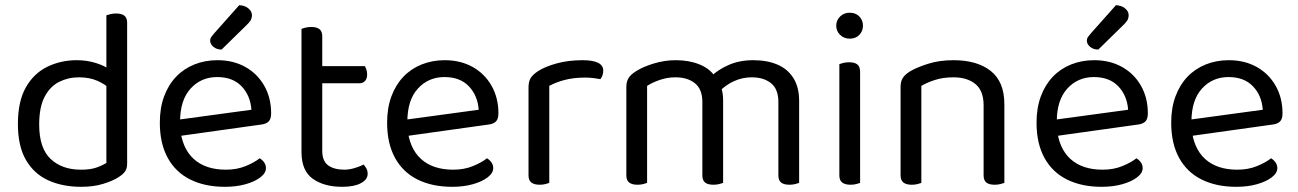

<svg xmlns="http://www.w3.org/2000/svg" viewBox="-20 -707 5004 740"><path d="M390 -79V-415L470 -416V-76Q470 -57 461.5 -45.5Q453 -34 435 -23Q415 -10 378 1.5Q341 13 293 13Q221 13 166 -12Q111 -37 80 -90.5Q49 -144 49 -229Q49 -316 79.5 -370Q110 -424 162 -449.5Q214 -475 276 -475Q315 -475 350 -464Q385 -453 405 -437V-363Q386 -382 355.5 -395.5Q325 -409 284 -409Q243 -409 208 -391.5Q173 -374 152 -334Q131 -294 131 -227Q131 -136 175 -94.5Q219 -53 292 -53Q327 -53 349.5 -60.5Q372 -68 390 -79ZM470 -396 390 -395V-648Q395 -650 405.5 -652.5Q416 -655 427 -655Q449 -655 459.5 -646.5Q470 -638 470 -619Z M651 -180 647 -243 949 -284Q945 -339 911 -374.5Q877 -410 817 -410Q755 -410 714.5 -365.5Q674 -321 674 -238V-216Q681 -136 726.5 -94.5Q772 -53 851 -53Q893 -53 927 -67Q961 -81 981 -97Q992 -90 998.5 -80.5Q1005 -71 1005 -59Q1005 -40 983.5 -23.5Q962 -7 926.5 3Q891 13 847 13Q770 13 713.5 -15Q657 -43 626.5 -98.5Q596 -154 596 -234Q596 -291 612.5 -335.5Q629 -380 658.5 -411Q688 -442 729 -458.5Q770 -475 818 -475Q879 -475 925.5 -449Q972 -423 998.5 -376.5Q1025 -330 1025 -270Q1025 -248 1015 -238.5Q1005 -229 987 -227ZM805 -578 902 -687Q924 -686 937.5 -674.5Q951 -663 951 -649Q951 -636 945 -627Q939 -618 925 -605L834 -516Q815 -516 802.5 -526.5Q790 -537 790 -550Q790 -559 795 -565.5Q800 -572 805 -578Z M1142 -264H1222V-126Q1222 -86 1245 -69.5Q1268 -53 1308 -53Q1325 -53 1346 -59Q1367 -65 1381 -73Q1387 -67 1392 -58Q1397 -49 1397 -37Q1397 -15 1371 -1Q1345 13 1299 13Q1229 13 1185.5 -18Q1142 -49 1142 -121ZM1183 -386V-452H1386Q1389 -448 1392 -439Q1395 -430 1395 -420Q1395 -404 1387 -395Q1379 -386 1365 -386ZM1222 -234H1142V-596Q1147 -598 1157.5 -600.5Q1168 -603 1180 -603Q1201 -603 1211.5 -594.5Q1222 -586 1222 -567Z M1527 -180 1523 -243 1825 -284Q1821 -339 1787 -374.5Q1753 -410 1693 -410Q1631 -410 1590.5 -365.5Q1550 -321 1550 -238V-216Q1557 -136 1602.5 -94.5Q1648 -53 1727 -53Q1769 -53 1803 -67Q1837 -81 1857 -97Q1868 -90 1874.5 -80.5Q1881 -71 1881 -59Q1881 -40 1859.5 -23.5Q1838 -7 1802.5 3Q1767 13 1723 13Q1646 13 1589.5 -15Q1533 -43 1502.5 -98.5Q1472 -154 1472 -234Q1472 -291 1488.5 -335.5Q1505 -380 1534.5 -411Q1564 -442 1605 -458.5Q1646 -475 1694 -475Q1755 -475 1801.5 -449Q1848 -423 1874.5 -376.5Q1901 -330 1901 -270Q1901 -248 1891 -238.5Q1881 -229 1863 -227Z M2097 -376V-218H2017V-370Q2017 -393 2025.5 -406.5Q2034 -420 2054 -433Q2080 -450 2125 -462.5Q2170 -475 2225 -475Q2305 -475 2305 -435Q2305 -425 2302 -416.5Q2299 -408 2294 -402Q2284 -404 2268 -406Q2252 -408 2236 -408Q2190 -408 2155 -398.5Q2120 -389 2097 -376ZM2017 -264 2097 -252V-2Q2092 0 2082 2.5Q2072 5 2060 5Q2039 5 2028 -3.5Q2017 -12 2017 -31Z M2767 -320V-205H2687V-314Q2687 -363 2658.5 -386Q2630 -409 2583 -409Q2552 -409 2523 -399Q2494 -389 2474 -376V-205H2394V-372Q2394 -392 2402.5 -406Q2411 -420 2432 -433Q2459 -450 2500.5 -462.5Q2542 -475 2584 -475Q2635 -475 2674 -459.5Q2713 -444 2732 -417Q2738 -411 2742 -406Q2746 -401 2750 -393Q2757 -381 2762 -362Q2767 -343 2767 -320ZM3060 -318V-205H2980V-314Q2980 -363 2952 -386Q2924 -409 2877 -409Q2842 -409 2809.5 -394.5Q2777 -380 2751 -353L2719 -411Q2745 -437 2787 -456Q2829 -475 2883 -475Q2937 -475 2976.5 -458Q3016 -441 3038 -406Q3060 -371 3060 -318ZM2394 -258H2474V-2Q2469 0 2459 2.5Q2449 5 2437 5Q2416 5 2405 -3.5Q2394 -12 2394 -31ZM2687 -258H2767V-2Q2762 0 2751.5 2.5Q2741 5 2730 5Q2708 5 2697.5 -3.5Q2687 -12 2687 -31ZM2980 -258H3060V-2Q3055 0 3044.5 2.5Q3034 5 3023 5Q3001 5 2990.5 -3.5Q2980 -12 2980 -31Z M3203 -608Q3203 -629 3218 -643.5Q3233 -658 3255 -658Q3278 -658 3292 -643.5Q3306 -629 3306 -608Q3306 -587 3292 -572.5Q3278 -558 3255 -558Q3233 -558 3218 -572.5Q3203 -587 3203 -608ZM3215 -264H3295V-2Q3290 0 3280 2.5Q3270 5 3258 5Q3237 5 3226 -3.5Q3215 -12 3215 -31ZM3295 -225H3215V-460Q3220 -462 3230.5 -464.5Q3241 -467 3253 -467Q3274 -467 3284.5 -458.5Q3295 -450 3295 -430Z M3851 -305V-203H3771V-301Q3771 -357 3739.5 -383Q3708 -409 3655 -409Q3615 -409 3584 -399Q3553 -389 3531 -376V-203H3451V-372Q3451 -393 3459.5 -406.5Q3468 -420 3489 -433Q3515 -448 3558 -461.5Q3601 -475 3655 -475Q3746 -475 3798.5 -433.5Q3851 -392 3851 -305ZM3451 -258H3531V-2Q3526 0 3516 2.5Q3506 5 3494 5Q3473 5 3462 -3.5Q3451 -12 3451 -31ZM3771 -258H3851V-2Q3846 0 3835.5 2.5Q3825 5 3814 5Q3792 5 3781.5 -3.5Q3771 -12 3771 -31Z M4030 -180 4026 -243 4328 -284Q4324 -339 4290 -374.5Q4256 -410 4196 -410Q4134 -410 4093.5 -365.5Q4053 -321 4053 -238V-216Q4060 -136 4105.5 -94.5Q4151 -53 4230 -53Q4272 -53 4306 -67Q4340 -81 4360 -97Q4371 -90 4377.5 -80.5Q4384 -71 4384 -59Q4384 -40 4362.5 -23.5Q4341 -7 4305.5 3Q4270 13 4226 13Q4149 13 4092.5 -15Q4036 -43 4005.5 -98.5Q3975 -154 3975 -234Q3975 -291 3991.5 -335.5Q4008 -380 4037.5 -411Q4067 -442 4108 -458.5Q4149 -475 4197 -475Q4258 -475 4304.5 -449Q4351 -423 4377.5 -376.5Q4404 -330 4404 -270Q4404 -248 4394 -238.5Q4384 -229 4366 -227ZM4184 -578 4281 -687Q4303 -686 4316.5 -674.5Q4330 -663 4330 -649Q4330 -636 4324 -627Q4318 -618 4304 -605L4213 -516Q4194 -516 4181.5 -526.5Q4169 -537 4169 -550Q4169 -559 4174 -565.5Q4179 -572 4184 -578Z M4549 -180 4545 -243 4847 -284Q4843 -339 4809 -374.5Q4775 -410 4715 -410Q4653 -410 4612.5 -365.5Q4572 -321 4572 -238V-216Q4579 -136 4624.5 -94.5Q4670 -53 4749 -53Q4791 -53 4825 -67Q4859 -81 4879 -97Q4890 -90 4896.5 -80.5Q4903 -71 4903 -59Q4903 -40 4881.5 -23.5Q4860 -7 4824.5 3Q4789 13 4745 13Q4668 13 4611.5 -15Q4555 -43 4524.5 -98.5Q4494 -154 4494 -234Q4494 -291 4510.5 -335.5Q4527 -380 4556.5 -411Q4586 -442 4627 -458.5Q4668 -475 4716 -475Q4777 -475 4823.5 -449Q4870 -423 4896.5 -376.5Q4923 -330 4923 -270Q4923 -248 4913 -238.5Q4903 -229 4885 -227Z"/></svg>

Font: Baloo Tammudu 2
Style: Regular
Weight: 400
Designer: Maithili Shingre, Omkar Shende and Ek Type
Foundry: Ek Type
Version: Version 1.700